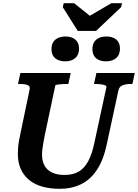

<svg xmlns="http://www.w3.org/2000/svg" viewBox="-20 -1168 866 1205"><path d="M468 -974H583L740 -1123L746 -1148H679L501 -1044L576 -1043L445 -1148H380L374 -1123ZM262 -324Q256 -294 252 -271.5Q248 -249 246 -231.5Q244 -214 244 -197Q244 -166 253 -142.5Q262 -119 280.5 -102.5Q299 -86 325.5 -78Q352 -70 386 -70Q437 -70 473 -90.5Q509 -111 533.5 -156Q558 -201 573 -275L648 -622Q649 -629 638.5 -633Q628 -637 611.5 -639Q595 -641 579 -641H570L585 -710H826L811 -641H800Q770 -641 749 -632.5Q728 -624 723 -600L650 -262Q629 -163 588 -101.5Q547 -40 488 -11.5Q429 17 355 17Q295 17 246.5 3.5Q198 -10 163.5 -38Q129 -66 110.5 -107Q92 -148 92 -202Q92 -221 93.5 -241Q95 -261 99.5 -286Q104 -311 111 -343L166 -607Q169 -621 161.5 -628.5Q154 -636 139 -638.5Q124 -641 104 -641H93L108 -710H424L409 -641H400Q384 -641 367.5 -640Q351 -639 339.5 -637Q328 -635 327 -631ZM389 -783Q350 -783 326.5 -802.5Q303 -822 303 -860Q303 -899 327 -919Q351 -939 391 -939Q430 -939 453 -919.5Q476 -900 476 -863Q476 -824 452.5 -803.5Q429 -783 389 -783ZM645 -783Q606 -783 583 -802.5Q560 -822 560 -860Q560 -899 583.5 -919Q607 -939 648 -939Q687 -939 710 -919.5Q733 -900 733 -863Q733 -824 709 -803.5Q685 -783 645 -783Z"/></svg>

Font: Roboto Serif SemiBold
Style: Italic
Weight: 600
Italic angle: -10°
Version: Version 1.007